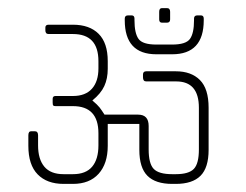

<svg xmlns="http://www.w3.org/2000/svg" viewBox="-20 -481 608 474"><path d="M392 -425H380Q373 -425 373 -433V-452Q373 -461 380 -461H392Q400 -461 400 -452V-433Q400 -425 392 -425ZM405 -347H366Q288 -347 288 -431V-435Q288 -443 296 -443H305Q312 -443 312 -435V-431Q312 -399 322 -385Q332 -371 366 -371H405Q439 -371 449 -385Q459 -399 459 -431V-435Q459 -443 467 -443H476Q483 -443 483 -435V-431Q483 -347 405 -347ZM414 -27H405Q364 -27 344 -47Q324 -67 324 -111V-175H246V-121Q246 -77 223.5 -52Q201 -27 160 -27H137Q96 -27 73 -50.5Q50 -74 50 -121V-147Q50 -157 57 -157H66Q74 -157 74 -147V-122Q74 -88 89.5 -69.5Q105 -51 137 -51H160Q192 -51 207.5 -69.5Q223 -88 223 -122V-152Q223 -219 160 -219H117Q113 -219 111.5 -220.5Q110 -222 110 -228V-237Q110 -244 117 -244H160Q191 -244 207 -262Q223 -280 223 -312V-330Q223 -397 160 -397H100Q92 -397 92 -406V-413Q92 -420 100 -420H160Q201 -420 223.5 -397.5Q246 -375 246 -330V-311Q246 -287 237.5 -268.5Q229 -250 208 -233Q221 -222 226 -215.5Q231 -209 238 -198H321Q347 -198 347 -170V-112Q347 -77 359.5 -64Q372 -51 405 -51H414Q446 -51 458.5 -64Q471 -77 471 -112V-215Q471 -280 415 -280H341Q333 -280 333 -290V-297Q333 -305 341 -305H414Q452 -305 473.5 -283.5Q495 -262 495 -215V-111Q495 -67 475 -47Q455 -27 414 -27Z"/></svg>

Font: Chathura Light
Style: Regular
Weight: 300
Designer: Appaji Ambarisha Darbha
Foundry: Aditya Fonts
Version: Version 1.001 2016